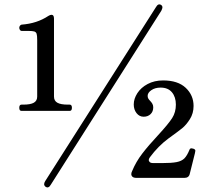

<svg xmlns="http://www.w3.org/2000/svg" viewBox="-20 -794 962 857"><path d="M705 -761Q705 -756 700 -746L207 30Q197 48 184 40Q177 35 177 28Q177 22 182 14L676 -762Q686 -780 699 -772Q705 -768 705 -761ZM76 -299Q66 -299 66 -313Q66 -327 76 -327H84Q116 -327 131 -335.5Q146 -344 146 -363V-615Q146 -635 143.5 -643Q141 -651 133 -653.5Q125 -656 106 -656H76Q72 -656 69 -660.5Q66 -665 66 -670Q66 -675 69 -679Q72 -683 76 -684Q145 -689 196 -723Q204 -728 210 -728Q221 -728 221 -711V-363Q221 -344 236 -335.5Q251 -327 283 -327H291Q301 -327 301 -313Q301 -299 291 -299ZM568 -9Q566 -13 566 -17Q566 -23 570 -31Q587 -72 615 -108.5Q643 -145 685 -190Q732 -241 748.5 -267Q765 -293 765 -327Q765 -361 747.5 -382Q730 -403 697 -403Q672 -403 655.5 -391.5Q639 -380 639 -366Q639 -359 642 -354Q645 -349 649 -345Q656 -338 660 -331Q664 -324 664 -315Q664 -296 652 -284.5Q640 -273 621 -273Q602 -273 589.5 -289Q577 -305 577 -328Q577 -353 593 -378Q609 -403 639 -419Q669 -435 708 -435Q774 -435 809 -402Q844 -369 844 -321Q844 -288 827.5 -262Q811 -236 793 -221.5Q775 -207 732 -176Q686 -142 649 -92Q644 -85 644 -80Q644 -74 649 -70Q654 -66 663 -66H701Q746 -66 768.5 -70.5Q791 -75 803 -87Q815 -99 826 -126Q828 -132 835 -132L844 -130Q852 -127 852 -121Q852 -118 850 -110L827 -18Q823 0 803 0H589Q573 0 568 -9Z"/></svg>

Font: Shippori Mincho B1 SemiBold
Style: Regular
Weight: 600
Designer: FONTDASU
Foundry: FONTDASU / Google Inc. / but / Adobe
Version: Version 3.110; ttfautohint (v1.8.3)